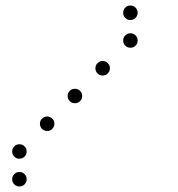

<svg xmlns="http://www.w3.org/2000/svg" viewBox="-20 -696 640 692"><path d="M449 -676Q439 -676 431.5 -668.5Q424 -661 424 -651V-649Q424 -639 431.5 -631.5Q439 -624 449 -624H451Q461 -624 468.5 -631.5Q476 -639 476 -649V-651Q476 -661 468.5 -668.5Q461 -676 451 -676ZM449 -576Q439 -576 431.5 -568.5Q424 -561 424 -551V-549Q424 -539 431.5 -531.5Q439 -524 449 -524H451Q461 -524 468.5 -531.5Q476 -539 476 -549V-551Q476 -561 468.5 -568.5Q461 -576 451 -576ZM349 -476Q339 -476 331.5 -468.5Q324 -461 324 -451V-449Q324 -439 331.5 -431.5Q339 -424 349 -424H351Q361 -424 368.5 -431.5Q376 -439 376 -449V-451Q376 -461 368.5 -468.5Q361 -476 351 -476ZM249 -376Q239 -376 231.5 -368.5Q224 -361 224 -351V-349Q224 -339 231.5 -331.5Q239 -324 249 -324H251Q261 -324 268.5 -331.5Q276 -339 276 -349V-351Q276 -361 268.5 -368.5Q261 -376 251 -376ZM149 -276Q139 -276 131.5 -268.5Q124 -261 124 -251V-249Q124 -239 131.5 -231.5Q139 -224 149 -224H151Q161 -224 168.5 -231.5Q176 -239 176 -249V-251Q176 -261 168.5 -268.5Q161 -276 151 -276ZM49 -176Q39 -176 31.5 -168.5Q24 -161 24 -151V-149Q24 -139 31.5 -131.5Q39 -124 49 -124H51Q61 -124 68.5 -131.5Q76 -139 76 -149V-151Q76 -161 68.5 -168.5Q61 -176 51 -176ZM49 -76Q39 -76 31.5 -68.5Q24 -61 24 -51V-49Q24 -39 31.5 -31.5Q39 -24 49 -24H51Q61 -24 68.5 -31.5Q76 -39 76 -49V-51Q76 -61 68.5 -68.5Q61 -76 51 -76Z"/></svg>

Font: Doto Rounded
Style: Regular
Weight: 400
Monospace: yes
Version: Version 1.000